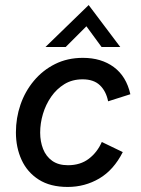

<svg xmlns="http://www.w3.org/2000/svg" viewBox="-20 -731 560 760"><path d="M248 9Q179 9 133.5 -20Q88 -49 65.5 -98Q43 -147 43 -207Q43 -264 61 -316.5Q79 -369 114 -411Q149 -453 198 -477.5Q247 -502 308 -502Q381 -502 430.5 -465.5Q480 -429 496 -358L408 -330Q400 -370 375.5 -393.5Q351 -417 307 -417Q266 -417 235 -398Q204 -379 182.5 -348Q161 -317 150 -280Q139 -243 139 -206Q139 -171 150.5 -141.5Q162 -112 186.5 -94.5Q211 -77 249 -77Q298 -77 331.5 -102.5Q365 -128 383 -169L466 -129Q430 -58 373 -24.5Q316 9 248 9ZM160 -545 331 -711 456 -545H382L322 -627L240 -545Z"/></svg>

Font: Hanken Grotesk Medium
Style: Italic
Weight: 500
Italic angle: -8°
Designer: Alfredo Marco Pradil
Foundry: Hanken Design Co.
Version: Version 3.013